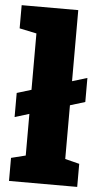

<svg xmlns="http://www.w3.org/2000/svg" viewBox="-54 -796 428 830"><g transform="rotate(5 159.5 -381.0)"><path d="M17.6 0V-100.1L80.1 -115.7V-645.5L5.9 -661.1V-761.7H251.5V-115.7L313.5 -100.1V0ZM17.6 -277.3V-381.8L316.4 -473.1V-368.7Z"/></g></svg>

Font: Roboto Slab Black
Style: Regular
Weight: 900
Designer: Google
Version: Version 2.000; ttfautohint (v1.8.1.43-b0c9)